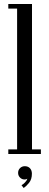

<svg xmlns="http://www.w3.org/2000/svg" viewBox="-20 -770 246 960"><path d="M21.5 0V-23H65.5V-727H21.5V-750H140V-23H184.5V0ZM98.5 170 87.5 156Q95.5 152 105 142.2Q114.5 132.5 116.5 123.5Q111.5 127.5 103.5 127.5Q89.5 127.5 80 117.8Q70.5 108 70.5 94.5Q70.5 80 80.2 70.5Q90 61 104 61Q120 61 129.8 71.2Q139.5 81.5 139.5 98.5Q139.5 127 125 144.5Q110.5 162 98.5 170Z"/></svg>

Font: Imbue 50pt
Style: Regular
Weight: 400
Designer: Tyler Finck
Foundry: Etcetera Type Company
Version: Version 1.102; ttfautohint (v1.8.3)